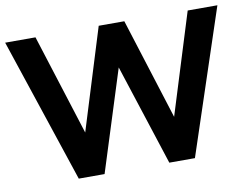

<svg xmlns="http://www.w3.org/2000/svg" viewBox="-77 -812 1190 923"><g transform="rotate(-10 518.5 -350.5)"><path d="M149 -702H1L236 3H362L518 -490L678 3H803L1037 -702H892L739 -210L583 -704H458L305 -210Z"/></g></svg>

Font: Geom SemiBold
Style: Bold
Weight: 600
Version: Version 1.102